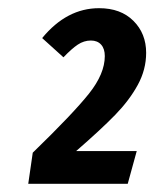

<svg xmlns="http://www.w3.org/2000/svg" viewBox="-20 -770 377 469"><path d="M337 -641Q337 -600 316.5 -562.5Q296 -525 261.5 -489.5Q227 -454 166 -401H314L292 -321H49L60 -397Q159 -493 197.5 -541.5Q236 -590 236 -633Q236 -651 227 -661Q218 -671 202 -671Q185 -671 170 -661Q155 -651 135 -630L83 -677Q143 -750 222 -750Q275 -750 306 -719Q337 -688 337 -641Z"/></svg>

Font: Fira Sans Compressed SemiBold
Style: Italic
Weight: 600
Width: 1
Italic angle: -8°
Designer: bBox Type GmbH & Carrois Corporate GbR & Edenspiekermann AG
Foundry: bBox Type GmbH & Carrois Corporate GbR & Edenspiekermann AG
Version: Version 4.301